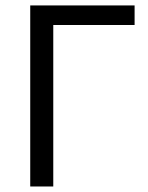

<svg xmlns="http://www.w3.org/2000/svg" viewBox="-20 -676 538 696"><path d="M89.6 0V-656.3H467.9V-585.4H173.1V0Z"/></svg>

Font: Source Sans 3 Variable
Style: Regular
Weight: 200
Designer: Paul D. Hunt
Foundry: Adobe Systems Incorporated
Version: Version 3.026